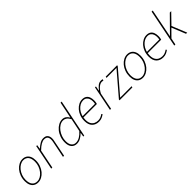

<svg xmlns="http://www.w3.org/2000/svg" viewBox="310 -2086 3462 3462"><g transform="rotate(-45 2041.0 -355.0)"><path d="M204 12Q155 12 119.5 -10Q84 -32 65 -74Q46 -116 46 -176Q46 -243 67 -300Q88 -357 123.5 -399.5Q159 -442 204 -466Q249 -490 296 -490Q345 -490 380.5 -468Q416 -446 435 -404Q454 -362 454 -302Q454 -235 433 -178Q412 -121 376.5 -78.5Q341 -36 296 -12Q251 12 204 12ZM206 -14Q247 -14 286 -36.5Q325 -59 356.5 -98Q388 -137 407 -188Q426 -239 426 -296Q426 -379 391.5 -421.5Q357 -464 294 -464Q254 -464 214.5 -441.5Q175 -419 143.5 -380Q112 -341 93 -290Q74 -239 74 -182Q74 -100 108.5 -57Q143 -14 206 -14Z M544 0 640 -478H664L652 -400H656Q698 -439 741.5 -464.5Q785 -490 828 -490Q890 -490 916 -457.5Q942 -425 942 -374Q942 -356 940.5 -343.5Q939 -331 934 -310L872 0H844L906 -306Q911 -329 912.5 -342Q914 -355 914 -370Q914 -417 893 -440.5Q872 -464 824 -464Q791 -464 746 -439Q701 -414 644 -358L572 0Z M1190 12Q1127 12 1088.5 -32Q1050 -76 1050 -160Q1050 -229 1071.5 -289Q1093 -349 1130.5 -394Q1168 -439 1214.5 -464.5Q1261 -490 1310 -490Q1354 -490 1385.5 -468Q1417 -446 1436 -410H1440L1460 -506L1504 -722H1532L1386 0H1362L1374 -78H1370Q1333 -39 1287 -13.5Q1241 12 1190 12ZM1192 -14Q1242 -14 1289.5 -42.5Q1337 -71 1382 -122L1434 -372Q1406 -422 1375 -443Q1344 -464 1308 -464Q1263 -464 1221.5 -438.5Q1180 -413 1148 -370.5Q1116 -328 1097 -275Q1078 -222 1078 -166Q1078 -90 1109 -52Q1140 -14 1192 -14Z M1754 12Q1672 12 1623 -38Q1574 -88 1574 -184Q1574 -252 1595 -308Q1616 -364 1651.5 -404.5Q1687 -445 1730.5 -467.5Q1774 -490 1820 -490Q1871 -490 1902.5 -468.5Q1934 -447 1948 -409Q1962 -371 1962 -322Q1962 -306 1960.5 -291.5Q1959 -277 1956 -264.5Q1953 -252 1950 -242H1598L1604 -268H1928Q1931 -283 1932.5 -297.5Q1934 -312 1934 -328Q1934 -362 1923 -393Q1912 -424 1886.5 -444Q1861 -464 1818 -464Q1778 -464 1739.5 -443Q1701 -422 1670 -384.5Q1639 -347 1620.5 -296Q1602 -245 1602 -186Q1602 -123 1623.5 -85.5Q1645 -48 1680 -31Q1715 -14 1756 -14Q1794 -14 1823.5 -26.5Q1853 -39 1880 -58L1894 -40Q1867 -19 1832.5 -3.5Q1798 12 1754 12Z M2042 0 2138 -478H2162L2146 -388H2150Q2180 -430 2217 -460Q2254 -490 2300 -490Q2309 -490 2320.5 -488.5Q2332 -487 2342 -482L2330 -456Q2324 -459 2316 -460.5Q2308 -462 2294 -462Q2255 -462 2211 -425Q2167 -388 2134 -322L2070 0Z M2286 0 2288 -18 2660 -452H2406L2412 -478H2702L2700 -460L2328 -26H2620L2614 0Z M2874 12Q2825 12 2789.5 -10Q2754 -32 2735 -74Q2716 -116 2716 -176Q2716 -243 2737 -300Q2758 -357 2793.5 -399.5Q2829 -442 2874 -466Q2919 -490 2966 -490Q3015 -490 3050.5 -468Q3086 -446 3105 -404Q3124 -362 3124 -302Q3124 -235 3103 -178Q3082 -121 3046.5 -78.5Q3011 -36 2966 -12Q2921 12 2874 12ZM2876 -14Q2917 -14 2956 -36.5Q2995 -59 3026.5 -98Q3058 -137 3077 -188Q3096 -239 3096 -296Q3096 -379 3061.5 -421.5Q3027 -464 2964 -464Q2924 -464 2884.5 -441.5Q2845 -419 2813.5 -380Q2782 -341 2763 -290Q2744 -239 2744 -182Q2744 -100 2778.5 -57Q2813 -14 2876 -14Z M3394 12Q3312 12 3263 -38Q3214 -88 3214 -184Q3214 -252 3235 -308Q3256 -364 3291.5 -404.5Q3327 -445 3370.5 -467.5Q3414 -490 3460 -490Q3511 -490 3542.5 -468.5Q3574 -447 3588 -409Q3602 -371 3602 -322Q3602 -306 3600.5 -291.5Q3599 -277 3596 -264.5Q3593 -252 3590 -242H3238L3244 -268H3568Q3571 -283 3572.5 -297.5Q3574 -312 3574 -328Q3574 -362 3563 -393Q3552 -424 3526.5 -444Q3501 -464 3458 -464Q3418 -464 3379.5 -443Q3341 -422 3310 -384.5Q3279 -347 3260.5 -296Q3242 -245 3242 -186Q3242 -123 3263.5 -85.5Q3285 -48 3320 -31Q3355 -14 3396 -14Q3434 -14 3463.5 -26.5Q3493 -39 3520 -58L3534 -40Q3507 -19 3472.5 -3.5Q3438 12 3394 12Z M3682 0 3826 -722H3854L3746 -176H3748L4046 -478H4082L3896 -286L4012 0H3982L3874 -266L3736 -126L3710 0Z"/></g></svg>

Font: Source Sans 3 ExtraLight
Style: Italic
Weight: 250
Italic angle: -11°
Designer: Paul D. Hunt
Foundry: Adobe
Version: Version 3.046;hotconv 1.0.118;makeotfexe 2.5.65603